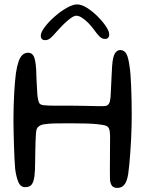

<svg xmlns="http://www.w3.org/2000/svg" viewBox="-20 -864 674 892"><path d="M525.5 9Q509.5 9 501.5 0.5Q493.5 -8 491 -28.5Q490.5 -48.5 490.5 -71Q490.5 -93.5 490.8 -116.2Q491 -139 491 -160.5Q491 -182 491.2 -200.2Q491.5 -218.5 491.5 -231Q491 -257.5 486.2 -267Q481.5 -276.5 472 -280Q461.5 -284 427.8 -287.5Q394 -291 318.5 -291Q275 -291 248.8 -290.8Q222.5 -290.5 207.5 -289.2Q192.5 -288 184.2 -286.5Q176 -285 169 -282Q162 -279.5 155.5 -272.5Q149 -265.5 147.5 -248.5Q147 -240 146.2 -228.8Q145.5 -217.5 145 -202.8Q144.5 -188 144.2 -169.5Q144 -151 143.5 -127.8Q143 -104.5 142.5 -76Q141 -41.5 135.5 -24Q130 -6.5 120.5 -0.5Q111 5.5 97 5.5Q75 5.5 65 -19Q55 -43.5 50.5 -79Q49 -99.5 47.2 -128.8Q45.5 -158 44.8 -190.8Q44 -223.5 43.2 -254Q42.5 -284.5 42.5 -307Q42.5 -342.5 43.5 -373.5Q44.5 -404.5 46 -431.8Q47.5 -459 49.5 -482.2Q51.5 -505.5 54 -524.5Q59 -557 66.2 -578Q73.5 -599 84.5 -609Q95.5 -619 110.5 -619Q128.5 -619 136.8 -602.5Q145 -586 148 -542.5Q148.5 -526 149 -510Q149.5 -494 150.5 -479Q151.5 -464 152 -451.8Q152.5 -439.5 153.2 -430.2Q154 -421 154.5 -415.5Q157 -397.5 161.2 -387.5Q165.5 -377.5 180.5 -375.5Q199.5 -373 238.2 -373Q277 -373 320.5 -373Q355 -373 386.2 -372Q417.5 -371 440.2 -370.8Q463 -370.5 472 -372Q481 -374.5 486.2 -382.5Q491.5 -390.5 493.5 -411.5Q494 -421 494.8 -436Q495.5 -451 496.5 -470.8Q497.5 -490.5 498.5 -512.8Q499.5 -535 501 -558.5Q504 -600 513.8 -615.8Q523.5 -631.5 538.5 -631.5Q557.5 -631.5 567.2 -613.8Q577 -596 582.5 -551.5Q584.5 -540 586.2 -517.8Q588 -495.5 589.2 -465.5Q590.5 -435.5 591.2 -401.5Q592 -367.5 592 -332.5Q592 -305 591.2 -273.8Q590.5 -242.5 588.8 -211.2Q587 -180 585 -151Q583 -122 580.5 -97.2Q578 -72.5 575.5 -55Q569.5 -19 557 -5Q544.5 9 525.5 9ZM190 -677.5Q169.5 -677.5 169.5 -698.5Q169.5 -713.5 187.5 -737.8Q205.5 -762 233 -786.2Q260.5 -810.5 289.2 -827Q318 -843.5 338.5 -843.5Q358.5 -843.5 383.8 -827.8Q409 -812 432.8 -788.5Q456.5 -765 472 -741.8Q487.5 -718.5 487.5 -704Q487.5 -694 482.2 -688.5Q477 -683 468.5 -683Q454 -683 442.8 -694Q431.5 -705 414.5 -729Q403 -744.5 388.8 -758.8Q374.5 -773 360.2 -782Q346 -791 334.5 -791Q324.5 -791 309 -780Q293.5 -769 276.8 -752.5Q260 -736 245 -719Q226 -696.5 214.5 -687Q203 -677.5 190 -677.5Z"/></svg>

Font: Gluten Light
Style: Regular
Weight: 300
Designer: Tyler Finck
Foundry: Etcetera Type Company
Version: Version 1.300